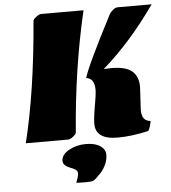

<svg xmlns="http://www.w3.org/2000/svg" viewBox="-59 -719 890 1001"><g transform="rotate(-5 386.0 -218.0)"><path d="M276.4 0H55.2Q120.6 -263.7 150.9 -632.3Q150.9 -639.2 166.7 -651.9Q182.6 -664.6 193.4 -664.6H415.5Q346.2 -370.1 319.8 -32.7Q319.8 -25.9 304 -12.9Q288.1 0 276.4 0ZM674.3 -240.7 667.5 -121.1Q667.5 -94.7 677.2 -78.6Q687 -62.5 713.4 -58.6Q708.5 -27.8 697.3 -8.3Q608.9 12.2 535.2 12.2Q419.9 12.2 419.9 -69.8Q419.9 -101.1 430.9 -161.9Q441.9 -222.7 441.9 -245.6Q441.9 -306.6 398.4 -311.5Q417.5 -376.5 550.3 -632.3Q554.7 -641.1 568.4 -652.8Q582 -664.6 593.3 -664.6H772Q640.1 -477.1 493.7 -350.1Q514.6 -351.6 533.7 -351.6Q608.4 -351.6 641.4 -324Q674.3 -296.4 674.3 -240.7ZM237.8 108.4Q237.8 75.7 277.3 53.5Q316.9 31.2 366 31.2Q415 31.2 441.7 49.6Q468.3 67.9 468.3 95Q468.3 122.1 457.3 146Q446.3 169.9 431.6 186.5Q399.4 221.2 388.7 225.3Q377.9 229.5 348.1 229.5Q318.4 229.5 299.3 228Q313 194.8 313 180.9Q313 167 301.3 159.4Q289.6 151.9 275.4 147.2Q261.2 142.6 249.5 132.6Q237.8 122.6 237.8 108.4Z"/></g></svg>

Font: Emblema One
Style: Regular
Weight: 400
Designer: Riccardo De Franceschi
Foundry: Riccardo De Franceschi
Version: Version 1.003